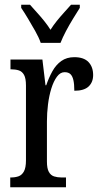

<svg xmlns="http://www.w3.org/2000/svg" viewBox="-20 -786 423 806"><path d="M23 0V-41H26Q44 -41 58 -46Q72 -51 80.5 -66.5Q89 -82 89 -113V-427Q89 -457 81 -471.5Q73 -486 59 -490.5Q45 -495 27 -495H24V-536H158L171 -428H174Q185 -460 200 -487Q215 -514 237.5 -530Q260 -546 292 -546Q332 -546 351.5 -525.5Q371 -505 371 -471Q371 -441 352 -423Q333 -405 292 -405Q292 -433 288 -450Q284 -467 275.5 -475Q267 -483 251 -483Q233 -483 219 -464Q205 -445 195.5 -414.5Q186 -384 181.5 -347.5Q177 -311 177 -276V-108Q177 -79 185 -64.5Q193 -50 207 -45.5Q221 -41 238 -41H257V0ZM151 -606Q143 -629 128 -655.5Q113 -682 97.5 -708Q82 -734 69 -753V-766H106Q120 -750 135.5 -733Q151 -716 165.5 -698Q180 -680 192 -661Q204 -680 218.5 -698Q233 -716 248.5 -733Q264 -750 278 -766H315V-753Q303 -734 287 -708Q271 -682 257 -655.5Q243 -629 234 -606Z"/></svg>

Font: Noto Serif Khmer ExtraCondensed
Style: Regular
Weight: 400
Width: 2
Designer: Danh Hong and the Monotype Design Team
Foundry: Monotype Imaging Inc.
Version: Version 2.004